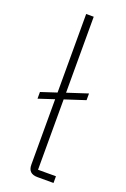

<svg xmlns="http://www.w3.org/2000/svg" viewBox="-144 -788 550 836"><g transform="rotate(20 130.5 -370.0)"><path d="M221 0H146Q103 0 103 -42V-345L30 -321V-352L103 -376V-740H138V-388L233 -419V-388L138 -357V-31H221Z"/></g></svg>

Font: IBM Plex Sans ExtLt
Style: Regular
Weight: 200
Designer: Mike Abbink, Paul van der Laan, Pieter van Rosmalen
Foundry: Bold Monday
Version: Version 3.005